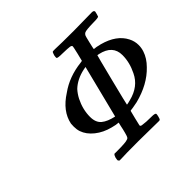

<svg xmlns="http://www.w3.org/2000/svg" viewBox="-163 -869 1054 1054"><g transform="rotate(-45 364.0 -341.5)"><path d="M467 -624Q467 -632 454 -634Q441 -636 400 -637Q361 -637 359 -643Q357 -646 360 -662Q365 -679 369 -682Q371 -683 387 -683Q430 -681 532 -681Q558 -681 604.5 -682Q651 -683 672 -683Q689 -683 689 -672Q689 -670 685.5 -657.5Q682 -645 681 -643Q679 -637 640 -637Q581 -636 570 -630Q562 -626 558 -617Q556 -613 547 -575Q538 -537 538 -533Q538 -532 541 -532Q552 -532 584 -524Q680 -498 714 -431Q728 -404 728 -374Q728 -352 721 -331Q708 -291 673 -256Q608 -188 498 -160Q453 -151 445 -151Q443 -151 441 -149Q440 -146 429.5 -103.5Q419 -61 419 -59Q419 -51 432 -50Q454 -46 500 -46Q526 -46 529 -39Q530 -35 527 -22Q523 -4 518 -1Q517 -1 515 -0.5Q513 0 510 0Q488 0 436 -1Q384 -2 355 -2Q248 -2 218 0H205Q199 -6 198.5 -8.5Q198 -11 201 -27Q205 -40 211 -46H234Q300 -46 313 -52Q323 -54 326 -62Q328 -64 334 -86Q340 -108 344 -129L349 -150Q349 -151 346 -151Q333 -151 303 -159Q252 -172 215 -201.5Q178 -231 165 -269Q159 -287 159 -309Q159 -326 160 -332Q176 -412 264 -468Q336 -520 435 -531L446 -533L457 -577Q467 -620 467 -624ZM436 -494Q436 -495 434.5 -495Q433 -495 429.5 -494Q426 -493 419 -492Q358 -479 319 -442Q301 -422 288 -397Q260 -341 260 -284Q260 -240 285.5 -219Q311 -198 359 -188ZM626 -398Q626 -474 539 -493L528 -495Q527 -495 488.5 -342Q450 -189 451 -188Q457 -188 479 -194Q565 -215 598 -285Q626 -341 626 -398Z"/></g></svg>

Font: MathJax_Main
Style: Italic
Weight: 400
Version: Version 1.1